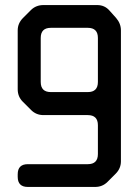

<svg xmlns="http://www.w3.org/2000/svg" viewBox="-20 -730 548 759"><path d="M90 9H356Q385 9 405 -11L437 -43Q458 -64 458 -92V-610Q458 -637 439 -659L413 -688Q394 -710 364 -710H152Q122 -710 102 -690L71 -659Q50 -638 50 -610V-377Q50 -348 70 -328L103 -295Q123 -275 152 -275H327Q367 -275 367 -235V-121Q367 -81 327 -81H90Q50 -81 50 -41V-31Q50 9 90 9ZM141 -406V-580Q141 -620 181 -620H327Q367 -620 367 -580V-406Q367 -366 327 -366H181Q141 -366 141 -406Z"/></svg>

Font: WDXL Lubrifont JP N
Style: Regular
Weight: 400
Designer: [WDXL Lubrifont] Copyright 2020-2022 (c) NightFurySL2001, Skr-ZERO; [ZCOOL QingKe HuangYou] Copyright 2018-2022 (c) The 
Version: Version 2.001;hotconv 1.1.1;makeotfexe 2.6.0